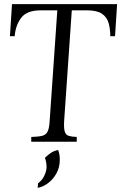

<svg xmlns="http://www.w3.org/2000/svg" viewBox="-20 -685 614 928"><path d="M131 0V-23Q165 -24 183.5 -28.5Q202 -33 210 -49Q218 -65 220 -100L257 -635H176Q110 -635 82.5 -599Q55 -563 51 -510H28L38 -665H546L536 -510H513Q513 -545 505 -573.5Q497 -602 473 -618.5Q449 -635 401 -635H327L290 -100Q288 -65 293 -49Q298 -33 312 -28.5Q326 -24 351 -23V0ZM162 223 164 201Q184 186 194.5 163.5Q205 141 205 123Q205 97 197 78Q212 63 226.5 53.5Q241 44 261 40Q266 53 267.5 64.5Q269 76 269 87Q269 124 252.5 153.5Q236 183 211 201Q186 219 162 223Z"/></svg>

Font: Bona Nova
Style: Italic
Weight: 400
Italic angle: -4°
Designer: Mateusz Machalski
Foundry: Capitalics
Version: Version 4.001; ttfautohint (v1.8.3)